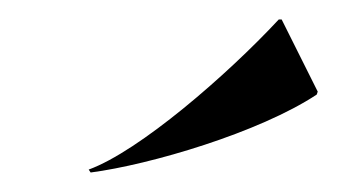

<svg xmlns="http://www.w3.org/2000/svg" viewBox="-20 -799 346 197"><path d="M266 -779C213 -722 123 -644 71 -625L73 -622C134 -630 246 -663 305 -702L306 -705L269 -779Z"/></svg>

Font: Beautique Display Medium
Style: Bold
Weight: 900
Italic angle: -12°
Designer: Nhat-Quang Ngo
Version: Version 1.100;Glyphs 3.2.3 (3260)